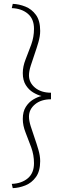

<svg xmlns="http://www.w3.org/2000/svg" viewBox="-20 -768 326 994"><path d="M156 77Q156 34 141.5 -5.5Q127 -45 112.5 -81.5Q98 -118 98 -152Q98 -190 113.5 -214.5Q129 -239 151.5 -252.5Q174 -266 195 -271Q174 -276 151.5 -289.5Q129 -303 113.5 -327.5Q98 -352 98 -390Q98 -424 112.5 -460.5Q127 -497 141.5 -536.5Q156 -576 156 -619Q156 -670 124 -697Q92 -724 41 -726L46 -748Q78 -747 111 -734Q144 -721 166 -691Q188 -661 188 -608Q188 -581 179 -550Q170 -519 159 -487.5Q148 -456 139 -427.5Q130 -399 130 -378Q130 -340 161.5 -314Q193 -288 244 -288V-254Q193 -254 161.5 -228Q130 -202 130 -164Q130 -143 139 -114.5Q148 -86 159 -54.5Q170 -23 179 8Q188 39 188 66Q188 118 166 148.5Q144 179 111 192Q78 205 46 206L41 184Q92 182 124 155Q156 128 156 77Z"/></svg>

Font: Livvic Thin
Style: Regular
Weight: 250
Designer: Jacques Le Bailly, Baron von Fonthausen
Version: Version 1.001; ttfautohint (v1.8.2)